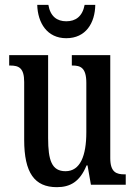

<svg xmlns="http://www.w3.org/2000/svg" viewBox="-20 -764 561 794"><path d="M254 -606C335 -606 373 -669 374 -744H330C321 -696 293 -676 254 -676C216 -676 188 -696 180 -744H134C136 -669 175 -606 254 -606ZM215 10C270 10 310 -12 338 -80H342L356 0H500V-43H495C462 -43 436 -51 436 -110V-536H277V-493H280C313 -493 337 -484 337 -421V-217C337 -120 312 -56 251 -56C194 -56 179 -101 179 -193V-536H18V-493H22C58 -493 80 -483 80 -425V-186C80 -49 123 10 215 10Z"/></svg>

Font: Noto Serif Khmer ExtraCondensed Medium
Style: Regular
Weight: 500
Width: 2
Designer: Danh Hong and the Monotype Design Team
Foundry: Monotype Imaging Inc.
Version: Version 2.004